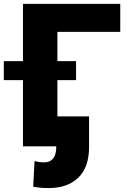

<svg xmlns="http://www.w3.org/2000/svg" viewBox="-62 -747 665 980"><path d="M55.2 -727.1H551.8V-584.5H231V0H55.2ZM326.2 -337.9H-42.5V-435.1H326.2ZM225.1 3.4V-152.8H392.6V3.4Q392.6 106.4 337.9 159.7Q282.7 212.9 186.5 212.9Q166 212.9 147.5 211.4Q125.5 209.5 107.4 206.1L114.3 75.2Q131.8 79.1 137.2 80.1Q147.5 81.5 164.6 81.5Q193.4 81.5 209.5 61.5Q225.1 41.5 225.1 3.4Z"/></svg>

Font: My Font
Style: Regular
Weight: 500
Designer: Rasmus Andersson
Foundry: rsms
Version: Version 0.001